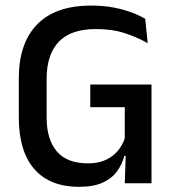

<svg xmlns="http://www.w3.org/2000/svg" viewBox="-20 -672 638 704"><path d="M270 13Q197 13 147.8 -16.8Q98.5 -46.5 73.8 -103.2Q49 -160 49 -240.5V-385Q49 -513.5 116.2 -582.5Q183.5 -651.5 314 -651.5Q359 -651.5 396 -644.5Q433 -637.5 462.2 -626.5Q491.5 -615.5 512.5 -603L521.5 -513.5Q486.5 -534 439.5 -549.8Q392.5 -565.5 332 -565.5Q240 -565.5 195.5 -518.8Q151 -472 151 -383V-241Q151 -160.5 188.5 -116.8Q226 -73 302.5 -73Q340 -73 367.2 -85.5Q394.5 -98 412 -119Q429.5 -140 437.5 -165V-314L452.5 -279H311V-362H535.5V-100L436 -100.5Q428 -70 409.2 -44Q390.5 -18 356.8 -2.5Q323 13 270 13ZM437.5 0 442 -132H535.5V0Z"/></svg>

Font: Anek Kannada Medium
Style: Regular
Weight: 500
Designer: Vaishnavi Murthy, Maithili Shingre (Kannada) & Yesha Goshar (Latin)
Foundry: Ek Type
Version: Version 1.003